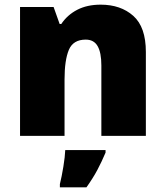

<svg xmlns="http://www.w3.org/2000/svg" viewBox="-20 -583 710 824"><path d="M412 -563Q498 -563 552 -515Q606 -467 606 -360V0H415V-302Q415 -357 399 -385Q383 -413 348 -413Q294 -413 275.5 -369Q257 -325 257 -242V0H66V-553H210L236 -480H243Q269 -519 311.5 -541Q354 -563 412 -563ZM433 72Q416 112 398 146Q380 180 351 221H237V207Q245 175 252 132Q259 89 260 61H433Z"/></svg>

Font: Noto Sans Ethiopic Black
Style: Regular
Weight: 900
Designer: Monotype Design Team
Foundry: Monotype Imaging Inc.
Version: Version 2.102; ttfautohint (v1.8.4.7-5d5b)